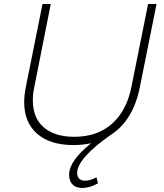

<svg xmlns="http://www.w3.org/2000/svg" viewBox="-20 -719 812 953"><path d="M757 -699 674 -286Q641 -119 526 -47Q449 7 406 55Q363 103 363 140Q363 158 373.5 168Q384 178 402 178Q428 178 459 161L466 191Q426 214 388 214Q357 214 340 196.5Q323 179 323 148Q323 80 432 -8Q390 1 344 1Q229 1 164.5 -55Q100 -111 100 -213Q100 -244 108 -286L191 -699H232L150 -286Q143 -254 143 -221Q143 -134 197 -87Q251 -40 349 -40Q462 -40 535 -104Q608 -168 632 -286L715 -699Z"/></svg>

Font: Gontserrat ExtraLight
Style: Italic
Weight: 275
Italic angle: -11.3°
Designer: Julieta Ulanovsky
Foundry: Julieta Ulanovsky
Version: Version 6.001